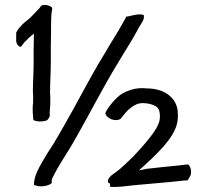

<svg xmlns="http://www.w3.org/2000/svg" viewBox="-20 -781 834 771"><path d="M45 -618C45 -605 54 -593 64 -593L74 -606C77 -611 81 -615 86 -619C96 -630 105 -637 116 -646V-634C116 -617 115 -595 115 -579V-525C115 -490 112 -449 112 -413C113 -405 113 -397 113 -391V-374C113 -370 113 -366 112 -362C110 -340 112 -318 114 -299C129 -291 153 -292 169 -298C176 -304 176 -309 180 -314C178 -331 182 -349 182 -367V-383C182 -391 182 -399 181 -408C181 -449 184 -492 184 -531V-590C184 -610 185 -636 185 -656V-685L186 -717C187 -728 188 -738 190 -747C189 -757 164 -764 149 -760C145 -757 141 -753 139 -749C127 -737 109 -716 96 -705L80 -692C68 -682 52 -665 45 -650ZM116 -39C139 -27 176 -34 188 -46C187 -52 187 -55 189 -63C194 -74 202 -89 212 -107C243 -159 261 -184 293 -242C343 -330 395 -432 448 -519C470 -555 487 -584 501 -606C520 -636 534 -666 552 -694C558 -703 559 -714 557 -721C535 -727 513 -719 494 -715H488C474 -691 461 -666 446 -642C432 -620 415 -591 393 -554C339 -466 288 -364 237 -276C219 -244 204 -219 192 -199C179 -180 166 -159 152 -135C132 -100 117 -72 116 -39ZM403 -326C406 -313 417 -307 428 -302C449 -294 466 -303 466 -306C471 -311 482 -327 494 -339C512 -354 529 -368 556 -367C577 -366 592 -362 606 -354C622 -345 624 -320 621 -299C616 -276 601 -253 582 -229C562 -203 521 -157 497 -135C478 -116 452 -93 433 -81C413 -67 406 -47 422 -44V-31C453 -28 487 -34 516 -37C560 -41 626 -47 672 -51C695 -53 712 -56 734 -57L740 -68C753 -83 747 -113 735 -121L692 -116C660 -113 602 -107 568 -103C558 -101 547 -98 538 -97C542 -101 547 -105 551 -109C566 -121 610 -163 636 -192C662 -222 688 -258 693 -296C694 -305 695 -315 694 -326C694 -380 649 -426 569 -426C527 -431 490 -418 463 -400C432 -376 405 -336 403 -326Z"/></svg>

Font: Hussar Pisanka
Style: Regular
Weight: 400
Designer: Robert Jablonski
Foundry: Cannot Into Space Fonts
Version: Version 1.070